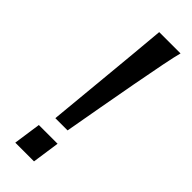

<svg xmlns="http://www.w3.org/2000/svg" viewBox="-231 -709 732 732"><g transform="rotate(45 134.5 -343.0)"><path d="M248 -686H133C118 -514 101 -346 85 -174H151C183 -354 232 -630 248 -686ZM160 -111H59L43 0H144Z"/></g></svg>

Font: Chivo
Style: Italic
Weight: 400
Italic angle: -8°
Designer: Hector Gatti
Foundry: Omnibus-Type
Version: Version 1.003;PS 001.003;hotconv 1.0.70;makeotf.lib2.5.58329